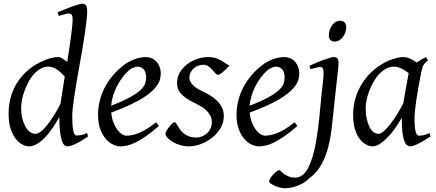

<svg xmlns="http://www.w3.org/2000/svg" viewBox="-20 -762 2331 1026"><path d="M451 -33Q410 -5 383 7.5Q356 20 340 20Q331 20 323 12.5Q315 5 309.5 -13.5Q304 -32 300.5 -62Q297 -92 297 -137Q280 -106 261 -78Q242 -50 221 -28Q200 -6 178 7Q156 20 135 20Q118 20 99 10Q80 0 63.5 -21Q47 -42 36.5 -75Q26 -108 26 -154Q26 -192 34 -228.5Q42 -265 59 -298Q76 -331 101.5 -359.5Q127 -388 162 -411Q176 -420 192 -428Q208 -436 224.5 -442.5Q241 -449 257.5 -453Q274 -457 289 -457Q301 -457 314 -449Q327 -441 339 -431Q345 -467 350 -501Q355 -535 359 -564.5Q363 -594 365.5 -618Q368 -642 368 -657Q368 -668 366.5 -675Q365 -682 361.5 -685Q358 -688 354.5 -689Q351 -690 346 -690Q342 -690 333.5 -688Q325 -686 316 -683Q306 -680 294 -677L288 -696Q309 -705 329.5 -713.5Q350 -722 368 -728Q386 -734 399.5 -738Q413 -742 419 -742Q433 -742 439.5 -733.5Q446 -725 446 -702Q446 -683 442.5 -653Q439 -623 433.5 -585Q428 -547 421 -504.5Q414 -462 406 -419Q398 -376 391 -334Q384 -292 378.5 -256Q373 -220 369.5 -191.5Q366 -163 366 -146Q366 -89 371.5 -63.5Q377 -38 388 -38Q401 -38 414.5 -40.5Q428 -43 445 -51ZM303 -207Q308 -236 313.5 -273.5Q319 -311 326 -353Q318 -361 308.5 -370.5Q299 -380 288 -388Q277 -396 264.5 -401Q252 -406 239 -406Q216 -406 197 -395Q178 -384 161.5 -366Q145 -348 132.5 -324.5Q120 -301 111 -276.5Q102 -252 97.5 -228Q93 -204 93 -185Q93 -153 99.5 -128Q106 -103 116.5 -84.5Q127 -66 141 -56.5Q155 -47 169 -47Q182 -47 198 -59Q214 -71 231.5 -93Q249 -115 267.5 -144Q286 -173 303 -207Z M839 -371Q839 -357 836 -342Q833 -327 823 -311Q813 -295 795 -277.5Q777 -260 747.5 -241Q718 -222 675.5 -202Q633 -182 574 -160Q577 -132 585.5 -109.5Q594 -87 605.5 -71Q617 -55 630.5 -46Q644 -37 657 -37Q667 -37 682 -39.5Q697 -42 716 -49Q735 -56 759.5 -70Q784 -84 813 -108Q818 -105 822.5 -98.5Q827 -92 828 -88Q788 -53 757 -32Q726 -11 702 0.5Q678 12 659 16Q640 20 622 20Q606 20 585.5 11Q565 2 547 -18Q529 -38 516.5 -70Q504 -102 504 -148Q504 -186 513 -223Q522 -260 539.5 -294Q557 -328 582.5 -358Q608 -388 640 -413Q651 -422 665.5 -430Q680 -438 695 -444Q710 -450 726 -453.5Q742 -457 757 -457Q778 -457 793.5 -449.5Q809 -442 819 -429.5Q829 -417 834 -402Q839 -387 839 -371ZM664 -382Q648 -367 632.5 -346Q617 -325 604.5 -300.5Q592 -276 584 -249.5Q576 -223 574 -197Q638 -222 675 -242.5Q712 -263 731 -281Q750 -299 755.5 -315.5Q761 -332 761 -349Q761 -364 757 -375Q753 -386 747 -392.5Q741 -399 732.5 -402.5Q724 -406 716 -406Q708 -406 693 -400.5Q678 -395 664 -382Z M1207 -412Q1197 -401 1187.5 -392Q1178 -383 1169.5 -376Q1161 -369 1154.5 -365.5Q1148 -362 1145 -362Q1138 -362 1131 -370.5Q1124 -379 1115 -389Q1106 -399 1094 -407.5Q1082 -416 1066 -416Q1053 -416 1039.5 -411Q1026 -406 1015.5 -397Q1005 -388 998.5 -375Q992 -362 992 -346Q992 -329 1008.5 -310Q1025 -291 1064 -273Q1084 -264 1104 -251.5Q1124 -239 1140 -223.5Q1156 -208 1166 -187.5Q1176 -167 1176 -141Q1176 -107 1158.5 -77.5Q1141 -48 1114 -26.5Q1087 -5 1054 7.5Q1021 20 989 20Q966 20 943.5 13.5Q921 7 903.5 -3.5Q886 -14 875 -26Q864 -38 864 -48Q864 -53 870 -63.5Q876 -74 884 -84Q892 -94 900 -101.5Q908 -109 914 -109Q917 -109 921 -103Q925 -97 930.5 -88Q936 -79 943.5 -68Q951 -57 963 -48Q975 -39 991 -33Q1007 -27 1028 -27Q1045 -27 1060.5 -33.5Q1076 -40 1087.5 -51Q1099 -62 1105.5 -77Q1112 -92 1112 -109Q1112 -128 1104 -143.5Q1096 -159 1083.5 -171.5Q1071 -184 1053.5 -194Q1036 -204 1018 -213Q992 -225 974.5 -237.5Q957 -250 946 -262.5Q935 -275 930.5 -289Q926 -303 926 -319Q926 -350 941 -375Q956 -400 980 -418.5Q1004 -437 1033.5 -447Q1063 -457 1092 -457Q1117 -457 1134 -451Q1151 -445 1164 -437.5Q1177 -430 1187 -422.5Q1197 -415 1207 -412Z M1579 -371Q1579 -357 1576 -342Q1573 -327 1563 -311Q1553 -295 1535 -277.5Q1517 -260 1487.5 -241Q1458 -222 1415.5 -202Q1373 -182 1314 -160Q1317 -132 1325.5 -109.5Q1334 -87 1345.5 -71Q1357 -55 1370.5 -46Q1384 -37 1397 -37Q1407 -37 1422 -39.5Q1437 -42 1456 -49Q1475 -56 1499.5 -70Q1524 -84 1553 -108Q1558 -105 1562.5 -98.5Q1567 -92 1568 -88Q1528 -53 1497 -32Q1466 -11 1442 0.5Q1418 12 1399 16Q1380 20 1362 20Q1346 20 1325.5 11Q1305 2 1287 -18Q1269 -38 1256.5 -70Q1244 -102 1244 -148Q1244 -186 1253 -223Q1262 -260 1279.5 -294Q1297 -328 1322.5 -358Q1348 -388 1380 -413Q1391 -422 1405.5 -430Q1420 -438 1435 -444Q1450 -450 1466 -453.5Q1482 -457 1497 -457Q1518 -457 1533.5 -449.5Q1549 -442 1559 -429.5Q1569 -417 1574 -402Q1579 -387 1579 -371ZM1404 -382Q1388 -367 1372.5 -346Q1357 -325 1344.5 -300.5Q1332 -276 1324 -249.5Q1316 -223 1314 -197Q1378 -222 1415 -242.5Q1452 -263 1471 -281Q1490 -299 1495.5 -315.5Q1501 -332 1501 -349Q1501 -364 1497 -375Q1493 -386 1487 -392.5Q1481 -399 1472.5 -402.5Q1464 -406 1456 -406Q1448 -406 1433 -400.5Q1418 -395 1404 -382Z M1830 -616Q1830 -603 1825.5 -589.5Q1821 -576 1813 -565Q1805 -554 1793.5 -547Q1782 -540 1769 -540Q1737 -540 1737 -574Q1737 -587 1741.5 -600.5Q1746 -614 1753.5 -625.5Q1761 -637 1772 -644Q1783 -651 1797 -651Q1813 -651 1821.5 -642Q1830 -633 1830 -616ZM1789 -425Q1789 -419 1788 -406Q1787 -393 1785 -374.5Q1783 -356 1780.5 -335.5Q1778 -315 1776 -295Q1774 -275 1772 -258.5Q1770 -242 1769 -231Q1767 -214 1765 -192Q1763 -170 1760 -145Q1757 -120 1754 -91.5Q1751 -63 1746 -32Q1736 25 1721.5 64Q1707 103 1690 129.5Q1673 156 1653.5 173.5Q1634 191 1614 207Q1601 217 1585.5 224Q1570 231 1555 235.5Q1540 240 1526.5 242Q1513 244 1504 244Q1491 244 1475.5 240Q1460 236 1447.5 230.5Q1435 225 1426.5 218.5Q1418 212 1418 207Q1418 201 1424.5 190.5Q1431 180 1440 170.5Q1449 161 1458 154Q1467 147 1472 147Q1476 147 1481.5 153.5Q1487 160 1497 167Q1507 174 1521.5 180.5Q1536 187 1558 187Q1599 187 1626 136.5Q1653 86 1669 -5Q1675 -42 1679.5 -74.5Q1684 -107 1686.5 -135Q1689 -163 1691 -184.5Q1693 -206 1695 -220Q1695 -228 1696.5 -241Q1698 -254 1699.5 -269Q1701 -284 1703 -299.5Q1705 -315 1706.5 -329.5Q1708 -344 1708.5 -355Q1709 -366 1709 -371Q1709 -382 1707.5 -389Q1706 -396 1703.5 -399Q1701 -402 1697 -403Q1693 -404 1689 -404Q1685 -404 1677 -402Q1669 -400 1660 -398Q1651 -396 1640 -392L1633 -410Q1653 -419 1673.5 -428Q1694 -437 1712 -443Q1730 -449 1743 -453Q1756 -457 1762 -457Q1775 -457 1782 -451Q1789 -445 1789 -425Z M2281 -33Q2238 -5 2212 7.5Q2186 20 2172 20Q2163 20 2155 14Q2147 8 2140.5 -9Q2134 -26 2130.5 -55.5Q2127 -85 2127 -133Q2114 -110 2096 -83.5Q2078 -57 2057 -34Q2036 -11 2013.5 4.5Q1991 20 1971 20Q1955 20 1936.5 10.5Q1918 1 1902.5 -19Q1887 -39 1877 -71Q1867 -103 1867 -149Q1867 -188 1876 -224.5Q1885 -261 1903 -295Q1921 -329 1947 -358.5Q1973 -388 2008 -411Q2021 -420 2037 -428.5Q2053 -437 2070 -443Q2087 -449 2103.5 -453Q2120 -457 2135 -457Q2145 -457 2155 -454.5Q2165 -452 2174 -447.5Q2183 -443 2191.5 -438Q2200 -433 2207 -428Q2218 -436 2231 -443.5Q2244 -451 2257 -457L2267 -440Q2258 -433 2253 -427.5Q2248 -422 2243.5 -415Q2239 -408 2236.5 -398Q2234 -388 2230 -371Q2223 -336 2216.5 -299Q2210 -262 2205 -229.5Q2200 -197 2197.5 -172Q2195 -147 2195 -136Q2195 -108 2196.5 -89Q2198 -70 2201 -58.5Q2204 -47 2208.5 -42Q2213 -37 2219 -37Q2229 -37 2242.5 -39.5Q2256 -42 2275 -51ZM2135 -210Q2137 -221 2139 -233L2147 -280Q2149 -291 2151 -302Q2155 -324 2158.5 -342Q2162 -360 2164 -371Q2156 -377 2147.5 -383Q2139 -389 2129 -394Q2119 -399 2108 -402.5Q2097 -406 2085 -406Q2063 -406 2043 -395Q2023 -384 2006 -366Q1989 -348 1976 -324.5Q1963 -301 1953.5 -276.5Q1944 -252 1939 -228Q1934 -204 1934 -185Q1934 -153 1939.5 -128Q1945 -103 1954 -84.5Q1963 -66 1975.5 -56.5Q1988 -47 2003 -47Q2015 -47 2032 -62Q2049 -77 2067 -100.5Q2085 -124 2103 -153Q2121 -182 2135 -210Z"/></svg>

Font: Oxford Ugaritic
Style: Regular
Weight: 400
Designer: Jacob Thomas
Foundry: Bengal Creative Media Limited
Version: Version 1.000